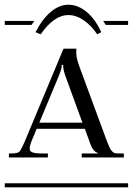

<svg xmlns="http://www.w3.org/2000/svg" viewBox="-29 -797 565 817"><path d="M-8.8 -17.1H516.1V0H-8.8ZM8.8 -127V-144H20Q44.9 -144 52.7 -151.1Q60.5 -158.2 74.7 -191.4Q76.2 -194.8 77.1 -196.8L241.2 -589.8H295.9V-585Q293 -558.6 306.2 -521L425.8 -196.8Q434.6 -175.8 437.7 -168.2Q440.9 -160.6 447.8 -153.3Q454.6 -146 461.7 -145Q468.8 -144 482.9 -144H498V-127H318.8V-144H387.2V-146Q366.2 -153.3 356 -183.1L332 -249H127L105 -195.8Q92.3 -164.1 100.6 -154.1Q108.9 -144 147 -144H174.8V-127ZM321.8 -274.9 248 -477.1Q243.2 -490.7 241 -504.2Q238.8 -517.6 240.2 -520V-521H232.9V-520Q236.8 -514.2 222.2 -476.1L138.2 -274.9ZM-8.8 -708H117.2L105 -690.9H-8.8ZM410.2 -708H516.1V-690.9H420.9ZM122.1 -660.2Q152.8 -718.8 188.7 -747.8Q224.6 -776.9 262.2 -776.9Q302.7 -776.9 339.6 -746.3Q376.5 -715.8 401.9 -660.2L384.8 -650.9Q358.4 -689.5 326.7 -711.2Q294.9 -732.9 262.2 -732.9Q200.7 -732.9 144 -650.9Z"/></svg>

Font: FoglihtenFr02
Style: Regular
Weight: 500
Version: Version 0.68